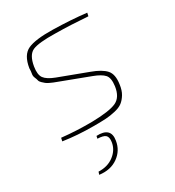

<svg xmlns="http://www.w3.org/2000/svg" viewBox="-175 -595 848 931"><g transform="rotate(-30 249.0 -130.0)"><path d="M318 -201 159 -261Q146 -266 138 -269Q130 -272 119 -277.5Q108 -283 102.5 -287.5Q97 -292 88.5 -300Q80 -308 78.5 -315.5Q77 -323 72 -334.5Q67 -346 69.5 -358Q72 -370 72 -387Q83 -456 125.5 -475Q168 -494 264 -492Q364 -490 450 -480L446 -462Q351 -469 265 -470Q173 -472 139.5 -457.5Q106 -443 96 -383Q89 -340 103.5 -320Q118 -300 160 -284L320 -224Q375 -204 397.5 -178.5Q420 -153 412 -100Q408 -69 395.5 -48.5Q383 -28 367.5 -16Q352 -4 324 2.5Q296 9 270.5 10.5Q245 12 203 12Q112 12 33 0L37 -18Q120 -9 207 -10Q304 -12 342 -29.5Q380 -47 388 -104Q394 -148 377.5 -166.5Q361 -185 318 -201ZM187 74 190 60Q230 58 248 74.5Q266 91 260 127Q252 178 210 208Q168 238 107 230L112 215Q163 217 198 190Q233 163 239 123Q243 96 231.5 85.5Q220 75 187 74Z"/></g></svg>

Font: Exo 2.0 Thin
Style: Italic
Weight: 250
Italic angle: -8°
Designer: Natanael Gama
Version: Version 1.001;PS 001.001;hotconv 1.0.70;makeotf.lib2.5.58329